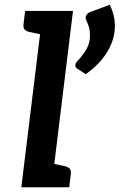

<svg xmlns="http://www.w3.org/2000/svg" viewBox="-20 -790 505 810"><path d="M70 0 161 -744H288L197 0ZM172 0 198 -101 253 -89Q267 -86 273.5 -79Q280 -72 279 -58L272 0ZM186 -744 161 -643 105 -655Q91 -658 84.5 -665Q78 -672 79 -686L86 -744ZM363 -740 443 -770Q457 -741 462 -712.5Q467 -684 463 -656Q457 -607 426 -561Q395 -515 342 -477L305 -501Q297 -506 298 -516Q298 -521 301 -525Q304 -529 306 -532Q322 -548 339 -573Q356 -598 359 -627Q361 -644 358 -663Q355 -682 344 -704Q343 -707 342 -710.5Q341 -714 341 -717Q344 -734 363 -740Z"/></svg>

Font: Aleo
Style: Bold Italic
Weight: 700
Italic angle: -7°
Version: Version 2.001;gftools[0.9.29]